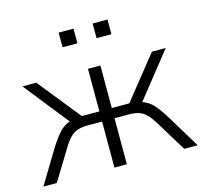

<svg xmlns="http://www.w3.org/2000/svg" viewBox="-100 -799 967 911"><g transform="rotate(-15 383.0 -343.5)"><path d="M4 0 102 -162Q133 -211 155 -234Q177 -257 205 -266L31 -485H99L267 -276H353V-485H414V-276H500L667 -485H735L561 -266Q589 -257 611.5 -234Q634 -211 664 -162L762 0H696L605 -149Q587 -179 570 -196Q553 -213 532.5 -219.5Q512 -226 482 -226H414V0H353V-226H284Q254 -226 233.5 -219.5Q213 -213 196 -196Q179 -179 161 -149L70 0ZM430 -615V-687H503V-615ZM263 -615V-687H336V-615Z"/></g></svg>

Font: Nunito Sans Light
Style: Regular
Weight: 300
Designer: Vernon Adams
Foundry: Vernon Adams
Version: Version 3.101; ttfautohint (v1.8.4.7-5d5b);gftools[0.9.27]